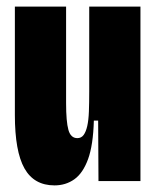

<svg xmlns="http://www.w3.org/2000/svg" viewBox="-20 -548 472 581"><path d="M145 13Q83 13 54 -38.5Q25 -90 25 -200V-528H180V-236Q180 -180 187 -155Q194 -130 214 -130Q226 -130 233 -139.5Q240 -149 244 -166.5Q248 -184 249 -210.5Q250 -237 250 -271V-528H405V-237V0H278L277 -183H264Q262 -109 246.5 -66.5Q231 -24 205 -5.5Q179 13 145 13Z"/></svg>

Font: Bricolage Grotesque 72pt Condensed ExtraBold
Style: Regular
Weight: 800
Width: 3
Designer: Mathieu Triay
Foundry: Atelier Triay
Version: Version 1.001;gftools[0.9.33.dev8+g029e19f]